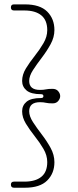

<svg xmlns="http://www.w3.org/2000/svg" viewBox="-20 -754 366 898"><path d="M183 -304.5Q183 -313.5 172 -313.5Q125 -313.5 104.2 -331Q83.5 -348.5 83.5 -375.5Q83.5 -405 101.2 -434Q119 -463 142.2 -492.2Q165.5 -521.5 183.2 -551.8Q201 -582 201 -613Q201 -659.5 173.2 -682.2Q145.5 -705 94 -705H45.5Q31 -705 31 -719.5Q31 -733.5 45.5 -733.5H96.5Q167 -733.5 200.8 -699.8Q234.5 -666 234.5 -613.5Q234.5 -580 216.8 -547.5Q199 -515 175.5 -484.2Q152 -453.5 134.2 -426Q116.5 -398.5 116.5 -375.5Q116.5 -333.5 167 -333.5Q183.5 -333.5 194.8 -336Q206 -338.5 225.5 -338.5Q243 -338.5 252.2 -327.5Q261.5 -316.5 261.5 -304.5Q261.5 -292.5 252.2 -281.5Q243 -270.5 226 -270.5Q206 -270.5 194.8 -273.2Q183.5 -276 167 -276Q116.5 -276 116.5 -233.5Q116.5 -210.5 134.2 -183Q152 -155.5 175.5 -125Q199 -94.5 216.8 -62Q234.5 -29.5 234.5 4.5Q234.5 56.5 200.8 90.2Q167 124 96.5 124H45.5Q31 124 31 109.5Q31 95.5 45.5 95.5H94Q145.5 95.5 173.2 73Q201 50.5 201 4Q201 -27.5 183.2 -57.8Q165.5 -88 142.2 -117.2Q119 -146.5 101.2 -175.5Q83.5 -204.5 83.5 -233.5Q83.5 -261 104.2 -278.2Q125 -295.5 172 -295.5Q183 -295.5 183 -304.5Z"/></svg>

Font: Fraunces 72pt SuperSoft Thin
Style: Regular
Weight: 100
Version: Version 1.000;[b76b70a41]